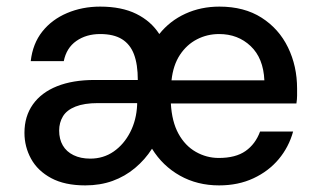

<svg xmlns="http://www.w3.org/2000/svg" viewBox="-20 -549 964 581"><path d="M238 12Q176 12 135 -10Q94 -32 74 -68.5Q54 -105 54 -147Q54 -197 79.5 -233Q105 -269 152.5 -288Q200 -307 266 -307H397Q397 -354 385.5 -384.5Q374 -415 349 -430.5Q324 -446 283 -446Q241 -446 211 -425Q181 -404 173 -364H73Q79 -417 108 -453.5Q137 -490 183 -509.5Q229 -529 283 -529Q348 -529 392.5 -507Q437 -485 462 -446Q494 -486 541 -507.5Q588 -529 644 -529Q719 -529 771.5 -495.5Q824 -462 851.5 -405.5Q879 -349 879 -281Q879 -271 879 -260Q879 -249 877 -236H497Q500 -181 520 -144.5Q540 -108 572.5 -89.5Q605 -71 642 -71Q693 -71 723 -92Q753 -113 767 -151H867Q854 -104 823.5 -67.5Q793 -31 747 -9.5Q701 12 643 12Q577 12 524.5 -17.5Q472 -47 440 -99Q419 -66 388.5 -40.5Q358 -15 320.5 -1.5Q283 12 238 12ZM253 -69Q293 -69 324 -90.5Q355 -112 374 -149Q393 -186 395 -232V-237H276Q235 -237 208.5 -226.5Q182 -216 170.5 -197Q159 -178 159 -154Q159 -128 170 -109Q181 -90 202.5 -79.5Q224 -69 253 -69ZM499 -306H780Q777 -373 738.5 -409.5Q700 -446 643 -446Q607 -446 576 -430Q545 -414 524.5 -383Q504 -352 499 -306Z"/></svg>

Font: DM Sans 11pt Medium
Style: Regular
Weight: 500
Version: Version 4.004;gftools[0.9.30]